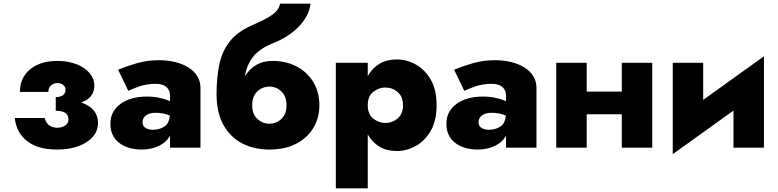

<svg xmlns="http://www.w3.org/2000/svg" viewBox="-20 -800 4214 1040"><path d="M289 10Q185 10 126.5 -36Q68 -82 60 -161H222Q229 -133 247.5 -120.5Q266 -108 288 -108Q315 -108 333 -120Q351 -132 351 -154Q351 -200 282 -200V-274Q309 -274 322 -285Q335 -296 335 -313Q335 -329 323 -339.5Q311 -350 292 -350Q271 -350 256.5 -337.5Q242 -325 242 -302H88Q88 -379 143 -424.5Q198 -470 291 -470Q348 -470 393.5 -452.5Q439 -435 465 -404.5Q491 -374 491 -336Q491 -305 474 -281.5Q457 -258 420 -245Q511 -213 511 -134Q511 -91 482.5 -58.5Q454 -26 404 -8Q354 10 289 10Z M675 -308 620 -422Q664 -441 721 -457.5Q778 -474 840 -474Q905 -474 956 -456Q1007 -438 1036.5 -404Q1066 -370 1066 -322V0H901V-65Q881 -29 840 -9.5Q799 10 748 10Q672 10 625 -26.5Q578 -63 578 -130Q578 -197 632.5 -237Q687 -277 778 -277Q811 -277 844 -270Q877 -263 901 -252V-283Q901 -311 881.5 -328.5Q862 -346 824 -346Q775 -346 733.5 -331.5Q692 -317 675 -308ZM752 -138Q752 -117 768.5 -107Q785 -97 808 -97Q842 -97 869 -113.5Q896 -130 900 -174Q868 -189 822 -189Q790 -189 771 -175Q752 -161 752 -138Z M1153 -290Q1153 -384 1169 -455.5Q1185 -527 1227 -578.5Q1269 -630 1347 -664Q1415 -693 1452.5 -718.5Q1490 -744 1497 -780H1662Q1654 -713 1598.5 -656Q1543 -599 1461 -567Q1384 -536 1349.5 -490.5Q1315 -445 1307 -387Q1331 -427 1368.5 -448.5Q1406 -470 1456 -470Q1531 -470 1588.5 -439Q1646 -408 1678 -354Q1710 -300 1710 -230Q1710 -161 1677 -106.5Q1644 -52 1583.5 -21Q1523 10 1439 10Q1356 10 1291.5 -23.5Q1227 -57 1190 -124Q1153 -191 1153 -290ZM1346 -230Q1346 -182 1374 -156Q1402 -130 1439 -130Q1477 -130 1504.5 -156Q1532 -182 1532 -230Q1532 -278 1504.5 -304.5Q1477 -331 1440 -331Q1402 -331 1374 -305Q1346 -279 1346 -230Z M1972 220H1799V-460H1972V-388Q1996 -431 2035.5 -454.5Q2075 -478 2129 -478Q2183 -478 2232.5 -450.5Q2282 -423 2313.5 -368Q2345 -313 2345 -230Q2345 -147 2313.5 -92Q2282 -37 2232.5 -9.5Q2183 18 2129 18Q2075 18 2035.5 -5.5Q1996 -29 1972 -72ZM2163 -230Q2163 -276 2134.5 -301Q2106 -326 2066 -326Q2032 -326 2002 -302.5Q1972 -279 1972 -230Q1972 -181 2002 -157.5Q2032 -134 2066 -134Q2106 -134 2134.5 -159Q2163 -184 2163 -230Z M2495 -308 2440 -422Q2484 -441 2541 -457.5Q2598 -474 2660 -474Q2725 -474 2776 -456Q2827 -438 2856.5 -404Q2886 -370 2886 -322V0H2721V-65Q2701 -29 2660 -9.5Q2619 10 2568 10Q2492 10 2445 -26.5Q2398 -63 2398 -130Q2398 -197 2452.5 -237Q2507 -277 2598 -277Q2631 -277 2664 -270Q2697 -263 2721 -252V-283Q2721 -311 2701.5 -328.5Q2682 -346 2644 -346Q2595 -346 2553.5 -331.5Q2512 -317 2495 -308ZM2572 -138Q2572 -117 2588.5 -107Q2605 -97 2628 -97Q2662 -97 2689 -113.5Q2716 -130 2720 -174Q2688 -189 2642 -189Q2610 -189 2591 -175Q2572 -161 2572 -138Z M2993 -460H3158V-304H3348V-460H3513V0H3348V-181H3158V0H2993Z M3789 -460V-259L4118 -495V0H3953V-201L3624 35V-460Z"/></svg>

Font: Jost* Heavy
Style: Regular
Weight: 800
Version: Version 3.7